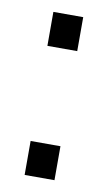

<svg xmlns="http://www.w3.org/2000/svg" viewBox="-59 -461 278 495"><g transform="rotate(10 80.0 -213.5)"><path d="M41 -88.9H119.1V0H41ZM41 -426.8H119.1V-337.9H41Z"/></g></svg>

Font: D-DIN Condensed
Style: Regular
Weight: 400
Width: 3
Designer: Charles Nix
Foundry: Datto Inc.
Version: Version 1.00